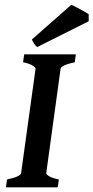

<svg xmlns="http://www.w3.org/2000/svg" viewBox="-20 -797 397 817"><path d="M302.7 -565.9 298.3 -532.2Q239.7 -519.5 237.8 -504.4L176.8 -60.5Q176.3 -55.2 188.5 -47.4Q200.7 -39.6 230.5 -33.2L225.6 0H5.4L9.8 -33.2Q68.4 -45.9 69.8 -60.5L131.3 -504.4Q131.3 -509.8 119.1 -517.8Q106.9 -525.9 78.1 -532.2L83 -565.9ZM357.4 -736.3V-706.5L138.2 -596.7Q132.3 -601.1 126 -610.1Q119.6 -619.1 115.7 -628.9L283.7 -776.9Q290.5 -773.9 306.2 -765.6Q321.8 -757.3 337.2 -748.8Q352.5 -740.2 357.4 -736.3Z"/></svg>

Font: Dai Banna SIL SemiBold
Style: Italic
Weight: 600
Italic angle: -11°
Designer: Victor Gaultney
Foundry: SIL International
Version: Version 4.000